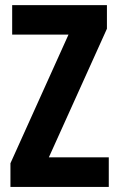

<svg xmlns="http://www.w3.org/2000/svg" viewBox="-20 -734 468 754"><path d="M407.2 0H21V-92.8L249 -598.1H27.8V-713.9H399.9V-621.1L171.9 -116.2H407.2Z"/></svg>

Font: TypoPRO Open Sans Condensed
Style: Bold
Weight: 700
Width: 3
Foundry: Ascender Corporation
Version: Version 1.11